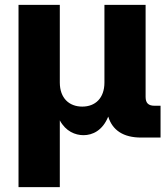

<svg xmlns="http://www.w3.org/2000/svg" viewBox="-20 -566 686 790"><path d="M56.2 204.1H226.1V-70.8C250.5 -25.4 289.6 -9.8 323.7 -9.8C360.4 -9.8 402.3 -28.8 425.3 -86.4C442.4 -30.3 487.3 0 560.5 0H640.6V-130.9H615.7C590.3 -130.9 579.1 -142.6 579.1 -167V-545.9H409.7V-226.6C409.7 -162.1 372.1 -127.4 318.4 -127.4C264.6 -127.4 226.1 -162.1 226.1 -226.6V-545.9H56.2Z"/></svg>

Font: Inter ExtraBold
Style: Regular
Weight: 800
Designer: Rasmus Andersson
Foundry: rsms
Version: Version 4.001;git-9221beed3